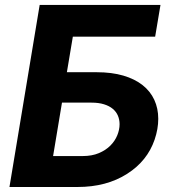

<svg xmlns="http://www.w3.org/2000/svg" viewBox="-20 -747 691 767"><path d="M289.8 0H17.8L138.5 -727.3H621.1L599.8 -600.5H271L247.2 -458.5H366.1Q426.5 -458.5 472.5 -445Q518.5 -431.5 549.5 -407Q580.6 -382.5 596.4 -348.2Q612.2 -313.9 612.2 -272.4Q612.2 -231.9 597.7 -189.3Q568.5 -104 488.3 -52.9Q405.9 0 289.8 0ZM310.4 -123.6Q347.3 -123.6 375 -135.3Q402.7 -147 421 -165.5Q439.3 -183.9 448.5 -206.5Q457.7 -229 457.7 -250.7Q457.7 -269.2 451 -285Q444.2 -300.8 430.4 -312.3Q416.5 -323.9 395.4 -330.4Q374.3 -337 345.9 -337H227.6L192.1 -123.6Z"/></svg>

Font: Linik Sans
Style: Bold Italic
Weight: 700
Italic angle: 9°
Designer: Fonts by Rasmus Andersson / Changes by Cristiano Sobral with parts from Marc Monis
Foundry: rsms
Version: Version 3.020; ttfautohint (v1.6)